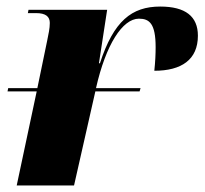

<svg xmlns="http://www.w3.org/2000/svg" viewBox="-20 -566 625 586"><path d="M3 -287H92L31 0H206L271 -287H406L409 -297H273C303 -430 354 -509 404 -509C436 -509 455 -494 455 -422C455 -402 454 -378 451 -350C534 -350 584 -384 584 -457C584 -516 546 -546 469 -546C382 -546 327 -502 285 -373H282L307 -536H67L65 -526H90C120 -526 132 -515 132 -496C132 -479 128 -462 124 -442L94 -297H5Z"/></svg>

Font: Noto Serif Display ExtraBold
Style: Italic
Weight: 800
Italic angle: -12°
Designer: Monotype Design Team
Foundry: Monotype Imaging Inc.
Version: Version 2.009